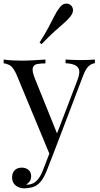

<svg xmlns="http://www.w3.org/2000/svg" viewBox="-24 -840 548 1048"><path d="M494 -515V-495Q475 -493 459 -478Q443 -463 429 -425L265 5H248L64 -438Q45 -477 26.5 -485.5Q8 -494 -4 -494V-515Q18 -512 42 -510.5Q66 -509 94 -509Q125 -509 159.5 -511Q194 -513 224 -515V-494Q199 -494 179.5 -490.5Q160 -487 155 -469.5Q150 -452 167 -410L290 -105L284 -103L398 -401Q411 -434 408.5 -453.5Q406 -473 388 -483Q370 -493 334 -495V-515Q352 -514 365 -513.5Q378 -513 390.5 -512.5Q403 -512 418 -512Q441 -512 459.5 -513Q478 -514 494 -515ZM265 5 231 92Q221 117 210.5 134Q200 151 188 162Q172 177 150 182.5Q128 188 110 188Q91 188 75.5 181Q60 174 51 160.5Q42 147 42 128Q42 104 56 89.5Q70 75 95 75Q116 75 131 87Q146 99 146 122Q146 139 138 150Q130 161 119 167Q121 168 122.5 168Q124 168 125 168Q152 168 173 149.5Q194 131 210 90L246 -3ZM361 -813Q373 -803 374.5 -787Q376 -771 361 -751Q346 -732 324 -713Q302 -694 272.5 -667.5Q243 -641 203 -599L192 -608Q223 -657 241.5 -692Q260 -727 273 -753Q286 -779 301 -798Q316 -818 332.5 -820Q349 -822 361 -813Z"/></svg>

Font: Playfair Display
Style: Regular
Weight: 400
Designer: Claus Eggers Sørensen
Foundry: Claus Eggers Sørensen
Version: Version 1.203